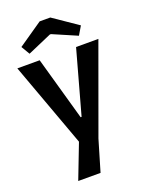

<svg xmlns="http://www.w3.org/2000/svg" viewBox="-176 -888 871 1140"><g transform="rotate(-20 260.0 -318.5)"><path d="M114 166 198 -52 3 -586H144L257 -185H263L374 -586H515L313 -30L255 166ZM101 -643 69 -697 223 -803H290L445 -697L413 -643L260 -709H253Z"/></g></svg>

Font: Ruda ExtraBold
Style: Regular
Weight: 800
Designer: Mariela Monsalve and Angelina Sanchez
Foundry: Mariela Monsalve and Angelina Sanchez
Version: Version 2.000